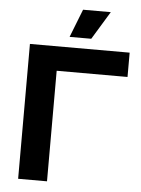

<svg xmlns="http://www.w3.org/2000/svg" viewBox="-60 -960 741 1007"><g transform="rotate(5 310.0 -456.5)"><path d="M74 0V-710H599V-582H226V0ZM278 -765 336 -913H482L392 -765Z"/></g></svg>

Font: Geist
Style: Bold
Weight: 400
Designer: Basement.studio, Andrés Briganti, Mateo Zaragoza
Foundry: Basement.studio, Vercel, Andrés Briganti, Guido Ferreyra, Mateo Zaragoza
Version: Version 1.401